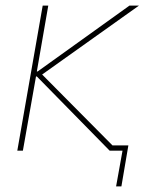

<svg xmlns="http://www.w3.org/2000/svg" viewBox="-20 -540 533 688"><path d="M42 0H62L109 -266H112L373 0H419L396 128H415L440 -19H383L131 -273L478 -520H444L115 -284H112L153 -520H133Z"/></svg>

Font: Fixel Text 20240404 Thin
Style: Italic
Weight: 100
Width: 4
Italic angle: -10°
Designer: AlfaBravo + MacPaw
Foundry: Kyrylo Tkachov, Marchela Mozhyna, Serhii Makarenko, Maria Weinstein, Zakhar Kryvoshyya
Version: Version 1.211;Glyphs 3.2 (3225)